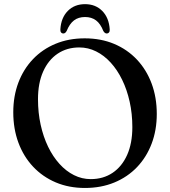

<svg xmlns="http://www.w3.org/2000/svg" viewBox="-20 -905 836 943"><path d="M395.9 -716.7Q475.6 -716.7 540.7 -689.4Q605.7 -662 652.6 -612.2Q699.4 -562.4 724.7 -494.6Q750 -426.7 750 -345.2Q750 -266 724.8 -199.5Q699.6 -133 653 -84.2Q606.3 -35.4 541.4 -8.6Q476.4 18.2 397.2 18.2Q318.6 18.2 254 -9.1Q189.4 -36.5 142.6 -86.3Q95.8 -136.1 70.5 -204.1Q45.2 -272.1 45.2 -353.6Q45.2 -432.8 70.2 -499.1Q95.3 -565.5 141.8 -614.3Q188.3 -663.1 252.8 -689.9Q317.3 -716.7 395.9 -716.7ZM630 -280.8Q630 -346.6 616.8 -405.6Q603.7 -464.6 579.9 -513.2Q556.2 -561.9 523.7 -597.5Q491.2 -633.1 452.1 -652.5Q413 -672 369.5 -672Q308.9 -672 263.2 -641.4Q217.5 -610.8 192.1 -553.9Q166.6 -497 166.6 -417.7Q166.6 -351.6 179.6 -292.5Q192.6 -233.3 216.2 -184.5Q239.8 -135.7 272.2 -100Q304.5 -64.2 343.5 -44.8Q382.4 -25.3 425.6 -25.3Q487 -25.3 532.9 -56.1Q578.8 -86.8 604.4 -144Q630 -201.2 630 -280.8ZM397.7 -821.4Q365.1 -821.4 343.4 -804.8Q321.7 -788.2 307.4 -752.9Q303.6 -746.4 299.8 -743.5Q296.1 -740.6 291 -740.6Q283.9 -740.6 279.8 -746Q275.7 -751.4 276.5 -760.9Q279.9 -817.7 312.8 -851.2Q345.8 -884.6 397.7 -884.6Q449.3 -884.6 482.3 -851.2Q515.2 -817.7 518.9 -760.9Q519.7 -751.4 515.5 -746Q511.2 -740.6 503.9 -740.6Q499.5 -740.6 495.4 -743.5Q491.3 -746.4 487.4 -752.9Q473.4 -788.8 451.4 -805.1Q429.4 -821.4 397.7 -821.4Z"/></svg>

Font: Fraunces
Style: Regular
Weight: 900
Version: Version 1.000;[b76b70a41]